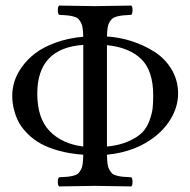

<svg xmlns="http://www.w3.org/2000/svg" viewBox="-20 -667 683 689"><path d="M278.8 -141.1V-505.9Q113.8 -494.6 113.8 -331.1Q113.8 -242.7 158 -196.8Q202.1 -150.9 278.8 -141.1ZM363.8 -504.9V-141.1Q409.2 -145.5 441.7 -160.2Q474.1 -174.8 490.7 -191.9Q507.3 -209 516.6 -234.9Q525.9 -260.7 527.8 -279.3Q529.8 -297.9 529.8 -324.2Q529.8 -414.1 486.3 -455.6Q442.9 -497.1 363.8 -504.9ZM278.8 -111.8Q230.5 -115.2 190.9 -126.2Q151.4 -137.2 125.5 -151.9Q99.6 -166.5 80.1 -186Q60.5 -205.6 50 -223.6Q39.6 -241.7 33.4 -262.2Q27.3 -282.7 25.6 -296.6Q23.9 -310.5 23.9 -324.2Q23.9 -349.1 32 -375Q40 -400.9 59.3 -427.7Q78.6 -454.6 107.2 -476.3Q135.7 -498 180.2 -514.2Q224.6 -530.3 278.8 -535.2Q278.3 -553.7 276.6 -565.9Q274.9 -578.1 270 -586.9Q265.1 -595.7 260 -600.3Q254.9 -605 243.4 -607.9Q231.9 -610.8 221.7 -611.8Q211.4 -612.8 191.9 -613.8Q187.5 -618.2 187.5 -630.4Q187.5 -642.6 191.9 -647Q291.5 -645 320.8 -645Q353.5 -645 451.2 -647Q455.6 -642.6 455.6 -630.4Q455.6 -618.2 451.2 -613.8Q432.1 -612.8 421.6 -611.8Q411.1 -610.8 399.9 -607.9Q388.7 -605 383.3 -600.3Q377.9 -595.7 372.8 -587.2Q367.7 -578.6 366 -566.4Q364.3 -554.2 363.8 -536.1Q409.2 -533.2 452.6 -519.3Q496.1 -505.4 534.2 -481.2Q572.3 -457 595.7 -418Q619.1 -378.9 619.1 -331.1Q619.1 -289.6 598.1 -249.8Q577.1 -210 539.1 -179.2Q468.8 -122.1 363.8 -111.8Q364.3 -92.8 365.7 -80.1Q367.2 -67.4 372.3 -58.3Q377.4 -49.3 382.6 -44.4Q387.7 -39.6 399.2 -36.6Q410.6 -33.7 421.1 -32.7Q431.6 -31.7 451.2 -30.8Q455.6 -26.4 455.6 -14.4Q455.6 -2.4 451.2 2Q351.6 0 321.8 0Q289.6 0 191.9 2Q187.5 -2.4 187.5 -14.4Q187.5 -26.4 191.9 -30.8Q211.4 -31.7 221.9 -32.7Q232.4 -33.7 243.9 -36.6Q255.4 -39.6 260.5 -44.4Q265.6 -49.3 270.5 -58.3Q275.4 -67.4 276.9 -80.1Q278.3 -92.8 278.8 -111.8Z"/></svg>

Font: Common Serif
Style: Regular
Weight: 400
Designer: Philipp H. Poll, Khaled Hosny
Foundry: Stefan Peev, Context Ltd.
Version: Version 1.026